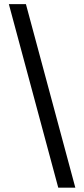

<svg xmlns="http://www.w3.org/2000/svg" viewBox="-20 -781 399 911"><path d="M256.4 109.4H337.4L103 -761.4H22Z"/></svg>

Font: Margiela Sans Text
Style: Regular
Weight: 400
Designer: Stefan Endress, Andreas Faust
Version: Version 1.100;FEAKit 1.0